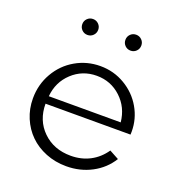

<svg xmlns="http://www.w3.org/2000/svg" viewBox="-126 -779 833 897"><g transform="rotate(20 290.5 -330.5)"><path d="M47.4 -230.5Q47.4 -299.8 80.6 -357.4Q113.8 -415 170.2 -447.5Q226.6 -480 293 -480Q359.9 -480 415.5 -447Q471.2 -414.1 502.7 -359.6Q534.2 -305.2 534.2 -242.2Q534.2 -231.9 533.7 -227.1H111.3Q111.3 -144.5 165.5 -91.6Q219.7 -38.6 304.2 -38.6Q356.9 -38.6 399.4 -60.8Q441.9 -83 470.7 -125L517.6 -99.6Q484.4 -45.9 427.2 -15.6Q370.1 14.6 301.3 14.6Q246.6 14.6 199.2 -4.4Q151.9 -23.4 118.7 -56.2Q85.4 -88.9 66.4 -134Q47.4 -179.2 47.4 -230.5ZM292.5 -431.6Q221.7 -431.6 170.9 -384.3Q120.1 -336.9 113.8 -265.1H471.2Q463.9 -337.4 413.3 -384.5Q362.8 -431.6 292.5 -431.6ZM427.5 -607.2Q416 -595.7 399.4 -595.7Q382.8 -595.7 371.3 -607.2Q359.9 -618.7 359.9 -635.3Q359.9 -651.9 371.3 -663.3Q382.8 -674.8 399.4 -674.8Q416 -674.8 427.5 -663.3Q439 -651.9 439 -635.3Q439 -618.7 427.5 -607.2ZM157 -607.2Q145.5 -618.7 145.5 -635.3Q145.5 -651.9 157 -663.3Q168.5 -674.8 185.1 -674.8Q201.7 -674.8 213.1 -663.3Q224.6 -651.9 224.6 -635.3Q224.6 -618.7 213.1 -607.2Q201.7 -595.7 185.1 -595.7Q168.5 -595.7 157 -607.2Z"/></g></svg>

Font: Spartan MB
Style: Regular
Weight: 400
Designer: Matt Bailey, Mirko Velimirovic
Foundry: Matt Bailey
Version: Version 1.005